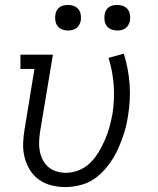

<svg xmlns="http://www.w3.org/2000/svg" viewBox="-20 -752 640 780"><path d="M246 8Q217 8 189 1Q161 -6 138.5 -22Q116 -38 101.5 -61.5Q87 -85 80 -112.5Q73 -140 74 -169.5Q75 -199 80 -228L120 -472H63V-530H195L143 -218Q140 -198 139 -178Q138 -158 141.5 -139Q145 -120 153.5 -103Q162 -86 176 -74Q190 -62 208.5 -56Q227 -50 247 -50Q274 -50 300.5 -60.5Q327 -71 347 -91Q367 -111 381.5 -135.5Q396 -160 407 -185.5Q418 -211 425 -237Q432 -263 437 -290Q446 -349 442 -405.5Q438 -462 421 -517L483 -534Q502 -473 506.5 -409.5Q511 -346 500 -281Q495 -247 485 -214Q475 -181 460.5 -149Q446 -117 425 -87.5Q404 -58 376 -35Q348 -12 313.5 -2Q279 8 246 8ZM456 -628Q444 -628 432.5 -632.5Q421 -637 414 -646Q407 -655 405 -667.5Q403 -680 405 -693Q406 -701 410.5 -709.5Q415 -718 422.5 -723Q430 -728 439 -730Q448 -732 456 -732Q469 -732 480.5 -727.5Q492 -723 499 -714Q506 -705 508 -692.5Q510 -680 508 -667Q506 -659 501.5 -650.5Q497 -642 489.5 -637Q482 -632 473.5 -630Q465 -628 456 -628ZM256 -628Q244 -628 232.5 -632.5Q221 -637 214 -646Q207 -655 205 -667.5Q203 -680 205 -693Q206 -701 210.5 -709.5Q215 -718 222.5 -723Q230 -728 239 -730Q248 -732 256 -732Q269 -732 280.5 -727.5Q292 -723 299 -714Q306 -705 308 -692.5Q310 -680 308 -667Q306 -659 301.5 -650.5Q297 -642 289.5 -637Q282 -632 273.5 -630Q265 -628 256 -628Z"/></svg>

Font: Iosevka Curly Slab LtExObl
Style: Regular
Weight: 300
Width: 7
Italic angle: -9°
Monospace: yes
Designer: Belleve Invis
Foundry: Belleve Invis
Version: Version 11.1.0; ttfautohint (v1.8.3)